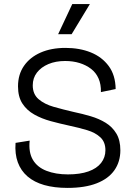

<svg xmlns="http://www.w3.org/2000/svg" viewBox="-20 -906 661 938"><path d="M310 12Q245 12 196 -2Q147 -16 114.5 -44Q82 -72 67 -113Q52 -154 56 -208L125 -219Q119 -162 140.5 -125.5Q162 -89 207 -71.5Q252 -54 312 -54Q371 -54 412 -68.5Q453 -83 474 -110Q495 -137 495 -172Q495 -212 470.5 -235Q446 -258 406 -270Q366 -282 319 -292Q273 -302 228.5 -314Q184 -326 147.5 -346.5Q111 -367 89.5 -400Q68 -433 68 -484Q68 -542 97 -584Q126 -626 178 -649Q230 -672 300 -672Q369 -672 423.5 -650Q478 -628 511 -583.5Q544 -539 545 -471L473 -456Q474 -494 461.5 -522.5Q449 -551 425 -569.5Q401 -588 369 -598Q337 -608 298 -608Q252 -608 216.5 -593Q181 -578 160.5 -551.5Q140 -525 140 -489Q140 -446 168.5 -421.5Q197 -397 242.5 -384Q288 -371 340 -359Q383 -350 423.5 -338Q464 -326 496.5 -306Q529 -286 548.5 -253.5Q568 -221 568 -172Q568 -116 539 -74.5Q510 -33 452.5 -10.5Q395 12 310 12ZM330 -739H264L333 -886H419Z"/></svg>

Font: Bricolage Grotesque 24pt Light
Style: Regular
Weight: 300
Designer: Mathieu Triay
Foundry: Atelier Triay
Version: Version 1.001;gftools[0.9.33.dev8+g029e19f]